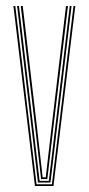

<svg xmlns="http://www.w3.org/2000/svg" viewBox="-20 -620 296 640"><path d="M96.5 0 24.8 -600H31L101.8 -5.8H153L225 -600H231L158.2 0ZM106.5 -11.5 84.8 -196.5 37 -600H43.2L90.8 -197.5L112 -17.2H142.8L164.5 -199L212.5 -600H218.5L170.5 -197.8L148.2 -11.5ZM117 -23.2 96.8 -198.5 49.2 -600H55.8L102.8 -199.8L122.2 -29H132.5L152.5 -201.2L200 -600H206.5L158.5 -200L137.8 -23.2Z"/></svg>

Font: Big Shoulders Inline Display ExtraLight
Style: Regular
Weight: 250
Version: Version 2.002